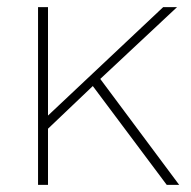

<svg xmlns="http://www.w3.org/2000/svg" viewBox="-20 -520 538 540"><path d="M449 0 241 -278 115 -158V0H87V-500H115V-195L439 -500H478L262 -298L484 0Z"/></svg>

Font: Elaine Sans ExtraLight
Style: Regular
Weight: 275
Designer: Wei Huang
Foundry: Wei Huang
Version: Version 2.001;December 24, 2019;FontCreator 12.0.0.2547 64-b